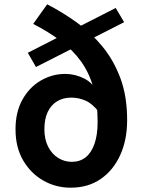

<svg xmlns="http://www.w3.org/2000/svg" viewBox="-20 -857 670 891"><path d="M308 14Q239 14 181 -19Q123 -52 87.5 -112.5Q52 -173 52 -257Q52 -337 84 -394.5Q116 -452 169 -483Q222 -514 283 -514Q329 -514 372 -492Q415 -470 437 -419L439 -337Q409 -376 377 -390Q345 -404 311 -404Q273 -404 245 -387Q217 -370 201.5 -337.5Q186 -305 186 -257Q186 -210 203.5 -176Q221 -142 250 -124Q279 -106 313 -106Q351 -106 377.5 -127Q404 -148 418.5 -189.5Q433 -231 433 -291Q433 -382 413.5 -450.5Q394 -519 356 -572Q318 -625 262 -667Q206 -709 134 -746L199 -837Q269 -801 336 -753Q403 -705 455.5 -641Q508 -577 539 -493.5Q570 -410 570 -300Q570 -208 538 -137.5Q506 -67 447.5 -26.5Q389 14 308 14ZM147 -546 109 -612 517 -820 556 -754Z"/></svg>

Font: Noto Sans KR
Style: Bold
Weight: 700
Designer: Ryoko NISHIZUKA  (kana, bopomofo & ideographs); Paul D. Hunt (Latin, Greek & Cyrillic); Sandoll Communications , Soo-you
Foundry: Adobe
Version: Version 2.004-H2;hotconv 1.0.118;makeotfexe 2.5.65603